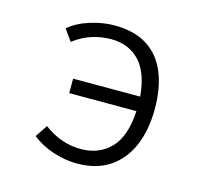

<svg xmlns="http://www.w3.org/2000/svg" viewBox="-85 -627 769 730"><g transform="rotate(15 300.0 -262.0)"><path d="M278.5 -534.5Q358.5 -534.5 409.5 -501.8Q460.5 -469 485 -409Q509.5 -349 509.5 -267Q509.5 -185 483.2 -122.5Q457 -60 405 -25Q353 10 276 10Q230.5 10 182.2 -5.8Q134 -21.5 98.5 -50.5L130.5 -98Q164.5 -72.5 200.8 -59.8Q237 -47 276.5 -47Q348 -47 393.2 -93.5Q438.5 -140 444 -241H179.5V-298H443.5Q435.5 -391 393 -435.8Q350.5 -480.5 281.5 -480.5Q243 -480.5 205.8 -468.8Q168.5 -457 134.5 -430.5L102.5 -475.5Q136 -504 185.5 -519.2Q235 -534.5 278.5 -534.5Z"/></g></svg>

Font: Fira Code Light Light
Style: Regular
Weight: 300
Monospace: yes
Version: Version 5.002